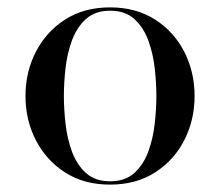

<svg xmlns="http://www.w3.org/2000/svg" viewBox="-20 -490 596 520"><path d="M49 -230Q49 -295 77 -349.5Q105 -404 156.2 -437Q207.5 -470 278 -470Q348.5 -470 400 -437Q451.5 -404 479.2 -349.5Q507 -295 507 -230Q507 -165 479.2 -110.5Q451.5 -56 400 -23Q348.5 10 278 10Q207.5 10 156.2 -23Q105 -56 77 -110.5Q49 -165 49 -230ZM153 -230Q153 -195 157.5 -154.8Q162 -114.5 175 -79.2Q188 -44 212.8 -21.5Q237.5 1 278 1Q319 1 343.8 -21.5Q368.5 -44 381.5 -79.2Q394.5 -114.5 399 -154.8Q403.5 -195 403.5 -230Q403.5 -265.5 399 -305.5Q394.5 -345.5 381.5 -380.8Q368.5 -416 343.8 -438.5Q319 -461 278 -461Q237.5 -461 212.8 -438.5Q188 -416 175 -380.8Q162 -345.5 157.5 -305.5Q153 -265.5 153 -230Z"/></svg>

Font: Bodoni* 24pt
Style: Regular
Weight: 400
Version: Version 2.3